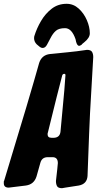

<svg xmlns="http://www.w3.org/2000/svg" viewBox="-91 -997 544 1009"><path d="M133 -745Q124 -745 114 -754Q104 -763 102 -764Q88 -778 88 -797L89 -806L90 -809Q102 -848 124.5 -886.5Q147 -925 180.5 -951Q214 -977 259 -977Q295 -977 322.5 -952Q350 -927 365.5 -891Q381 -855 381 -822Q381 -798 352 -775L341 -766Q341 -765 338 -762Q329 -756 325 -756Q315 -756 309 -777L306 -791Q286 -849 251 -849Q219 -849 203 -835.5Q187 -822 174 -796L156 -762Q147 -745 133 -745ZM235 -8Q215 -8 209 -18.5Q203 -29 203 -46Q212 -123 213 -140Q213 -171 185 -171H160Q129 -171 121 -141L101 -70Q88 -28 45 -22L-45 -11Q-71 -11 -71 -34V-36Q-71 -39 -71 -42Q-71 -45 -69 -48L48 -436Q93 -588 115 -667Q129 -708 171 -713Q219 -718 266 -722.5Q313 -727 359 -734L366 -735Q386 -735 392.5 -724.5Q399 -714 399 -697L382 -400Q379 -346 369 -72Q366 -30 323 -22L252 -11ZM194 -273Q224 -275 227 -306L247 -522L253 -602Q253 -609 247 -609Q239 -609 236 -601Q215 -522 161 -302Q159 -296 159 -292Q159 -273 179 -273Z"/></svg>

Font: Bangerz
Style: Bold
Weight: 700
Designer: vernon adams
Foundry: Vernon Adams
Version: Version 2.10;February 7, 2025;FontCreator 13.0.0.2683 64-bit